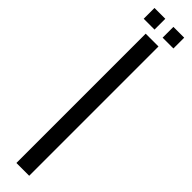

<svg xmlns="http://www.w3.org/2000/svg" viewBox="-320 -874 840 840"><g transform="rotate(45 100.5 -453.5)"><path d="M60.7 0V-800H139.9V0ZM125.4 -840V-906.8H192.2V-840ZM8.4 -840V-906.8H75.3V-840Z"/></g></svg>

Font: Big Shoulders Stencil Text Thin
Style: Regular
Weight: 100
Designer: Patric King
Foundry: XO Type Co
Version: Version 2.001